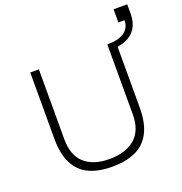

<svg xmlns="http://www.w3.org/2000/svg" viewBox="-153 -1004 1089 1149"><g transform="rotate(-20 391.5 -429.5)"><path d="M367 12Q283 12 223 -15Q163 -42 130.5 -103.5Q98 -165 98 -266V-686H153V-240Q153 -138 209.5 -87.5Q266 -37 367 -37Q471 -37 530 -87.5Q589 -138 589 -240V-686H642V-266Q642 -165 609 -103.5Q576 -42 514.5 -15Q453 12 367 12ZM589 -648V-686Q660 -686 697.5 -712Q735 -738 735 -787H696V-871H783V-812Q783 -758 761 -721.5Q739 -685 695.5 -666.5Q652 -648 589 -648Z"/></g></svg>

Font: Archivo Thin
Style: Regular
Weight: 250
Designer: Hector Gatti
Foundry: Omnibus-Type
Version: Version 2.001